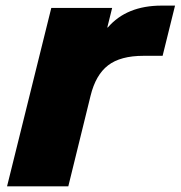

<svg xmlns="http://www.w3.org/2000/svg" viewBox="-20 -658 638 678"><path d="M598.1 -638.2 554.2 -460.9H486.8Q405.3 -460.9 361.6 -427.2Q317.9 -393.6 299.8 -319.8L221.2 0H4.9L161.1 -629.9H376L358.9 -561H360.8Q427.2 -638.2 550.8 -638.2Z"/></svg>

Font: Sinkin Sans 900 X Black Italic
Style: Regular
Weight: 950
Italic angle: -112°
Designer: Keith Bates
Foundry: K-Type
Version: Sinkin Sans (version 1.0)  by Keith Bates   •   © 2014   www